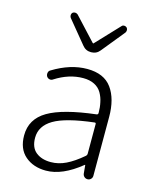

<svg xmlns="http://www.w3.org/2000/svg" viewBox="-122 -892 790 986"><g transform="rotate(15 273.5 -399.5)"><path d="M217.8 12.7Q150.4 12.7 106.9 -24.9Q63.5 -62.5 63.5 -133.8Q63.5 -220.7 142.1 -267.1Q220.7 -313.5 395.5 -334Q403.3 -335 403.3 -343.8Q403.3 -374 397.5 -399.4Q392.6 -424.8 379.4 -447.8Q366.2 -470.7 341.3 -483.4Q316.4 -496.1 281.2 -496.1Q206.1 -496.1 132.8 -449.2Q125 -443.4 115.2 -445.3Q105.5 -447.3 99.6 -456.1Q94.7 -464.8 96.7 -475.1Q98.6 -485.4 107.4 -490.2Q200.2 -546.9 289.1 -546.9Q378.9 -546.9 419.9 -490.2Q460.9 -433.6 460.9 -337.9V-24.4Q460.9 -14.6 453.6 -7.3Q446.3 0 436.5 0Q425.8 0 418.5 -6.8Q411.1 -13.7 410.2 -24.4L406.2 -67.4Q406.2 -68.4 405.3 -68.4Q404.3 -68.4 403.3 -67.4Q304.7 12.7 217.8 12.7ZM230.5 -36.1Q271.5 -36.1 311 -55.2Q350.6 -74.2 397.5 -114.3Q403.3 -119.1 403.3 -126V-285.2Q403.3 -292 395.5 -291Q246.1 -273.4 183.6 -236.3Q121.1 -199.2 121.1 -136.7Q121.1 -85 151.4 -60.5Q181.6 -36.1 230.5 -36.1ZM238.3 -657.2 138.7 -778.3Q134.8 -784.2 134.8 -791Q134.8 -799.8 140.6 -805.7Q146.5 -810.5 154.3 -810.1Q162.1 -809.6 168 -804.7L280.3 -683.6Q282.2 -681.6 284.2 -681.6Q286.1 -681.6 287.1 -683.6L401.4 -804.7Q406.2 -810.5 414.1 -810.5Q415 -810.5 415 -810.5Q421.9 -810.5 427.7 -805.7Q433.6 -799.8 433.6 -791Q433.6 -784.2 429.7 -778.3L331.1 -657.2Q313.5 -634.8 284.7 -634.8Q255.9 -634.8 238.3 -657.2Z"/></g></svg>

Font: Gen Jyuu Gothic P Light
Style: Regular
Weight: 200
Designer: [Source Han Sans]
Ryoko NISHIZUKA  (kana & ideographs); Paul D. Hunt (Latin, Greek & Cyrillic); Wenlong ZHANG  (bopomofo
Version: Version 1.002.20150607